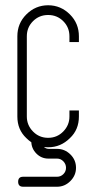

<svg xmlns="http://www.w3.org/2000/svg" viewBox="-20 -550 362 730"><path d="M244 -390V-412Q244 -446 220.5 -469.5Q197 -493 163 -493Q129 -493 105.5 -469.5Q82 -446 82 -412V-107Q82 -74 105.5 -50Q129 -26 163 -26Q197 -26 220.5 -50Q244 -74 244 -107V-130H280V-107Q280 -57 246 -25Q211 10 163 10Q115 10 80 -25Q46 -57 46 -107V-412Q46 -461 80 -495Q115 -530 163 -530Q211 -530 246 -495Q280 -461 280 -412V-390ZM269 88Q269 117 247.5 138.5Q226 160 197 160H68Q49 160 49 141Q49 122 68 122H197Q211 122 221 112Q231 102 231 88Q231 74 221 63.5Q211 53 197 53H166H164Q137 53 118 33.5Q99 14 99 -13Q99 -32 118 -32Q137 -32 137 -13Q137 -1 145.5 7.5Q154 16 166 16H193H195H197Q226 16 247.5 37Q269 58 269 88Z"/></svg>

Font: Aaram
Style: Regular
Weight: 400
Designer: Tharique Azeez
Foundry: Tharique Azeez
Version: Version 1.7